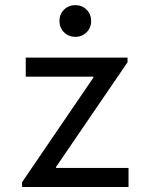

<svg xmlns="http://www.w3.org/2000/svg" viewBox="-20 -748 602 768"><path d="M68.4 0V-19.5L353.5 -437.5V-441.4H83V-517.6H490.2V-499L204.1 -80.1V-76.2H494.1V0ZM281.2 -600.6Q254.4 -600.6 236.1 -618.9Q217.8 -637.2 217.8 -664.1Q217.8 -690.9 236.1 -709.2Q254.4 -727.5 281.2 -727.5Q308.1 -727.5 326.4 -709.2Q344.7 -690.9 344.7 -664.1Q344.7 -637.2 326.4 -618.9Q308.1 -600.6 281.2 -600.6Z"/></svg>

Font: Reddit Mono
Style: Regular
Weight: 400
Monospace: yes
Designer: Stephen Hutchings
Foundry: Reddit
Version: Version 1.014; ttfautohint (v1.8.4.7-5d5b)